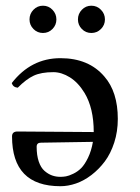

<svg xmlns="http://www.w3.org/2000/svg" viewBox="-20 -641 487 670"><path d="M96.7 -539.8Q83 -553.7 83 -573.2Q83 -592.8 96.7 -606.9Q110.4 -621.1 129.9 -621.1Q149.4 -621.1 163.1 -606.9Q176.8 -592.8 176.8 -573.2Q176.8 -553.7 163.1 -539.8Q149.4 -525.9 129.9 -525.9Q110.4 -525.9 96.7 -539.8ZM265.6 -539.8Q252 -553.7 252 -573.2Q252 -592.8 265.6 -606.9Q279.3 -621.1 298.8 -621.1Q318.4 -621.1 332.3 -606.9Q346.2 -592.8 346.2 -573.2Q346.2 -553.7 332.3 -539.8Q318.4 -525.9 298.8 -525.9Q279.3 -525.9 265.6 -539.8ZM304.2 -146 123 -143.1Q107.9 -143.1 107.9 -128.9Q107.9 -99.1 115.2 -77.4Q122.6 -55.7 135.3 -44.7Q147.9 -33.7 161.6 -28.8Q175.3 -23.9 190.9 -23.9Q200.2 -23.9 210.2 -25.6Q220.2 -27.3 235.6 -34.7Q251 -42 263.2 -54.2Q275.4 -66.4 287.1 -90.3Q298.8 -114.3 304.2 -146ZM42 -335Q25.4 -336.4 21 -351.1Q88.4 -438 190.9 -438Q289.6 -438 344.2 -374Q391.1 -320.3 391.1 -226.1Q391.1 -182.1 378.7 -143.6Q366.2 -105 345.7 -77.6Q325.2 -50.3 299.1 -30.3Q272.9 -10.3 245.1 -0.7Q217.3 8.8 190.9 8.8Q22 8.8 22 -165Q22 -182.1 41 -182.1L307.1 -180.2Q307.1 -263.7 274.9 -316.9Q252.9 -353 223.9 -371.1Q194.8 -389.2 166 -389.2Q124 -389.2 97.7 -377Q71.3 -364.7 42 -335Z"/></svg>

Font: Linux Libertine G
Style: Regular
Weight: 400
Designer: Philipp H. Poll
Foundry: Philipp H. Poll
Version: Version 4.7.5